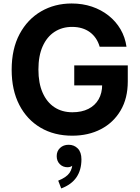

<svg xmlns="http://www.w3.org/2000/svg" viewBox="-20 -757 791 1085"><path d="M388.2 9.8Q286.2 9.8 209.2 -35.5Q132.1 -80.8 89 -164.4Q45.9 -248 45.9 -362.8Q45.9 -480.8 90.7 -564.6Q135.5 -648.3 212.3 -692.8Q289 -737.3 384.9 -737.3Q446.2 -737.3 499.2 -719.6Q552.1 -701.8 593.5 -669Q634.9 -636.2 661.1 -591.5Q687.2 -546.7 694.8 -492.9H543.2Q535.7 -519.1 521.8 -539.8Q507.8 -560.5 488 -575.2Q468.1 -589.8 442.9 -597.4Q417.7 -605 387.3 -605Q331.2 -605 288.2 -577Q245.2 -549.1 221.1 -495.3Q197.1 -441.5 197.1 -364.3Q197.1 -287.1 220.9 -233.2Q244.6 -179.2 287.7 -150.9Q330.8 -122.6 389.2 -122.6Q441.8 -122.6 479.5 -141.7Q517.3 -160.8 537.4 -196Q557.4 -231.2 557.4 -279L588.7 -274.4H399.6V-387.6H702.1V-296.7Q702.1 -201.3 661.6 -132.7Q621.2 -64 550.4 -27.1Q479.6 9.8 388.2 9.8ZM326 307.9 309 263.9Q354.6 245.7 372.4 220.6Q390.2 195.4 390.2 155.9Q390.2 149.7 390.2 144Q390.2 138.3 390.2 132.6H404.6Q404.6 155.2 394.8 171.6Q385 188.1 361.8 188.1Q335.3 188.1 317.9 170.5Q300.4 152.9 300.4 125.2Q300.4 97 319.4 79.1Q338.3 61.1 367.8 61.1Q398.8 61.1 419.5 82Q440.2 103 440.2 143.3Q440.2 203.7 412.1 244.8Q384.1 286 326 307.9Z"/></svg>

Font: Inter Variable LoSnoCo
Style: Regular
Weight: 400
Designer: Rasmus Andersson
Foundry: rsms
Version: Version 4.000;git-a52131595; featfreeze: case,dlig,ss01,ss02